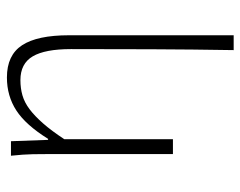

<svg xmlns="http://www.w3.org/2000/svg" viewBox="-92 -440 712 569"><g transform="rotate(-90 264.5 -156.0)"><path d="M400 180Q402 59 402.5 -63Q403 -185 403 -302Q403 -379 381.5 -415.5Q360 -452 311 -452Q287 -452 266 -446Q245 -440 225 -425Q205 -410 183 -385Q161 -360 136 -322V0H92V-358Q92 -387 91.5 -415Q91 -443 87 -480H130L134 -370H137Q178 -436 221 -464Q264 -492 319 -492Q385 -492 414.5 -447Q444 -402 444 -308V180Z"/></g></svg>

Font: hySource Sans Pro Light
Style: Regular
Weight: 300
Designer: Paul D. Hunt
Foundry: Adobe Systems Incorporated
Version: Version 2.021;PS 2.000;hotconv 1.0.86;makeotf.lib2.5.63406